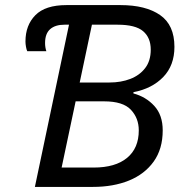

<svg xmlns="http://www.w3.org/2000/svg" viewBox="-20 -734 716 754"><path d="M117 0 251 -637H233Q197 -637 177 -619.5Q157 -602 157 -565Q157 -548 162 -533H87Q84 -539 82 -550.5Q80 -562 80 -571Q80 -635 119 -674.5Q158 -714 241 -714H453Q552 -714 608.5 -675Q665 -636 665 -550Q665 -477 621 -431.5Q577 -386 504 -372V-367Q553 -354 586 -318Q619 -282 619 -222Q619 -149 583.5 -99.5Q548 -50 486.5 -25Q425 0 345 0ZM293 -410H410Q455 -410 491.5 -424Q528 -438 550 -466.5Q572 -495 572 -539Q572 -586 542 -611.5Q512 -637 442 -637H341ZM222 -76H348Q433 -76 479 -114Q525 -152 525 -222Q525 -270 494 -303Q463 -336 389 -336H277Z"/></svg>

Font: Manna Sans
Style: Italic
Weight: 400
Italic angle: -12°
Designer: Monotype Design Team
Foundry: Monotype Imaging Inc.
Version: Version 2.001.1; ttfautohint (v1.8.2)